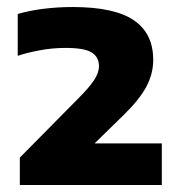

<svg xmlns="http://www.w3.org/2000/svg" viewBox="-20 -459 516 547"><path d="M36.5 68V-10L202 -177.5Q234.5 -210 248.2 -231Q262 -252 262 -270.5Q262 -296.5 241.2 -309.5Q220.5 -322.5 166.5 -322.5Q129 -322.5 92.2 -315.5Q55.5 -308.5 30.5 -300V-419Q61.5 -428.5 103 -433.8Q144.5 -439 187 -439Q305.5 -439 361 -401.5Q416.5 -364 416.5 -288.5Q416.5 -248.5 396.8 -211.8Q377 -175 333 -132L249.5 -50.5H441V68Z"/></svg>

Font: Encode Sans Expanded ExtraBold
Style: Regular
Weight: 800
Width: 7
Designer: Multiple Designers
Foundry: Impallari Type
Version: Version 3.000; ttfautohint (v1.8.3) -l 8 -r 50 -G 200 -x 14 